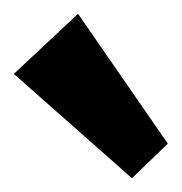

<svg xmlns="http://www.w3.org/2000/svg" viewBox="-20 -863 263 278"><path d="M171 -605 0 -756 93 -843 223 -655Z"/></svg>

Font: Freeman
Style: Regular
Weight: 400
Designer: Vernon Adams, Aoife Mooney, Rodrigo Fuenzalida
Foundry: Rodrigo Fuenzalida
Version: Version 1.000; ttfautohint (v1.8.4.7-5d5b)